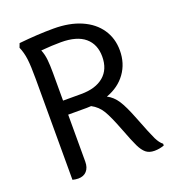

<svg xmlns="http://www.w3.org/2000/svg" viewBox="-131 -816 839 925"><g transform="rotate(-20 288.0 -354.0)"><path d="M554 -12V-3Q530 6 504 6Q477 6 460.5 -7.5Q444 -21 430 -50Q416 -79 391 -145Q363 -218 343.5 -250.5Q324 -283 290 -301Q282 -300 267 -300H172V-59Q172 -29 156.5 -11.5Q141 6 113 6Q99 6 84 2V-514Q84 -582 79.5 -617.5Q75 -653 62 -683L70 -704Q166 -714 247 -714Q329 -714 388.5 -688Q448 -662 480 -615Q512 -568 512 -506Q512 -440 476.5 -390.5Q441 -341 377 -318Q407 -303 428 -271Q449 -239 475 -172Q511 -79 524.5 -51.5Q538 -24 554 -12ZM172 -514V-372H265Q339 -372 380.5 -407Q422 -442 422 -507Q422 -570 381 -605Q340 -640 258 -640Q214 -640 156 -635Q166 -611 169 -582.5Q172 -554 172 -514Z"/></g></svg>

Font: Thasadith
Style: Bold
Weight: 700
Designer: Cadson Demak Co.,Ltd.
Foundry: Cadson Demak Co.,Ltd.
Version: Version 1.000; ttfautohint (v1.6)